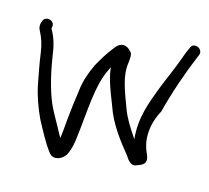

<svg xmlns="http://www.w3.org/2000/svg" viewBox="-112 -832 1149 1058"><g transform="rotate(15 462.5 -302.5)"><path d="M63 -441C70 -387 83 -324 93 -269C107 -203 129 -144 155 -88C185 -32 217 30 253 77C261 87 271 96 289 96C319 96 340 74 348 61L349 60V59C367 23 372 -9 377 -53C394 -187 396 -345 448 -448C452 -455 453 -458 457 -466C458 -447 462 -425 467 -407C481 -355 499 -311 519 -260C550 -168 613 -86 669 -18C675 -9 700 39 737 18C794 1 783 -30 770 -60C762 -76 756 -96 751 -122V-123C743 -184 757 -246 788 -302C818 -420 860 -540 903 -643L909 -657C924 -695 860 -722 848 -678L842 -666C837 -656 830 -637 820 -609C799 -550 768 -483 743 -419C710 -330 672 -239 684 -116C681 -119 678 -126 674 -131C648 -169 616 -220 600 -264C583 -311 565 -354 553 -401C543 -435 538 -480 544 -515V-516C545 -536 548 -544 545 -564C545 -569 534 -581 528 -586C522 -592 518 -595 506 -599C468 -611 446 -571 442 -567C413 -531 390 -492 367 -451V-450C346 -406 326 -353 320 -294L308 -204C305 -175 302 -149 299 -122C295 -84 294 -50 288 -17C285 -22 280 -31 276 -38C251 -88 216 -141 194 -194C163 -269 142 -365 129 -450C122 -505 108 -548 85 -587C92 -608 84 -625 67 -631C54 -636 31 -634 25 -613C18 -599 15 -580 26 -559C45 -523 56 -491 63 -441Z"/></g></svg>

Font: Stray Cat
Style: ExBdExt
Weight: 800
Version: Version 1.0